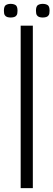

<svg xmlns="http://www.w3.org/2000/svg" viewBox="-37 -974 276 994"><path d="M70 0V-841H133V0ZM184 -883.3Q174.7 -883.3 166.5 -885.8Q158.3 -888.3 153.8 -895.5Q149.2 -902.6 149.2 -918.2Q149.2 -941.5 159.4 -947.8Q169.7 -954 184 -954Q199.3 -954 209.5 -947.8Q219.7 -941.5 219.7 -918.2Q219.7 -902.6 215.1 -895.5Q210.5 -888.3 202.3 -885.8Q194.1 -883.3 184 -883.3ZM18 -883.3Q8.7 -883.3 0.5 -885.8Q-7.7 -888.3 -12.2 -895.5Q-16.8 -902.6 -16.8 -918.2Q-16.8 -941.5 -6.6 -947.8Q3.7 -954 18 -954Q33.3 -954 43.5 -947.8Q53.7 -941.5 53.7 -918.2Q53.7 -902.6 49.2 -895.5Q44.7 -888.3 36.4 -885.8Q28.2 -883.3 18 -883.3Z"/></svg>

Font: Matangi Light
Style: Regular
Weight: 300
Designer: Prashant Pant
Foundry: The Graphic Ant
Version: Version 3.002